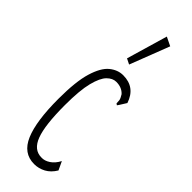

<svg xmlns="http://www.w3.org/2000/svg" viewBox="-237 -697 723 723"><g transform="rotate(45 125.0 -335.5)"><path d="M141 11Q83 11 57.5 -49Q32 -109 32 -228Q32 -320 47.5 -371Q63 -422 88 -442.5Q113 -463 142 -463Q206 -463 227 -400L210 -373L205 -366L199 -370Q199 -377 198 -385.5Q197 -394 188 -408Q171 -427 141 -427Q122 -427 105 -410Q88 -393 77 -350Q66 -307 66 -228Q66 -122 84 -74Q102 -26 143 -26Q160 -25 177.5 -36.5Q195 -48 207 -71L223 -37Q208 -12 186.5 -0.5Q165 11 141 11ZM129 -507 107 -518 155 -682 190 -665Z"/></g></svg>

Font: Inconsolata UltraCondensed Light
Style: Regular
Weight: 300
Width: 1
Monospace: yes
Designer: Raph Levien, Cyreal, Brenton Simpson
Foundry: Raph Levien, Cyreal, Google
Version: Version 3.001; ttfautohint (v1.8.2.53-6de2)